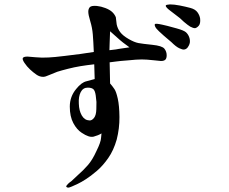

<svg xmlns="http://www.w3.org/2000/svg" viewBox="-20 -767 1040 872"><path d="M758 -576 725 -604Q716 -612 702.5 -624.5Q689 -637 685 -645.5Q681 -654 683.5 -657Q686 -660 693 -659Q703 -658 716.5 -655Q730 -652 740 -649.5Q750 -647 782.5 -638Q815 -629 824.5 -620.5Q834 -612 839 -599Q844 -586 842 -572Q840 -562 833 -552.5Q826 -543 816 -542Q809 -541 794 -548Q779 -555 758 -576ZM866 -639Q857 -639 844 -646Q834 -652 815 -668Q797 -686 781 -697L751 -720Q743 -726 737.5 -732Q732 -738 733 -742Q734 -746 752 -747Q771 -747 796.5 -742Q822 -737 844.5 -731Q867 -725 877 -711Q887 -697 889 -682Q891 -660 883 -650.5Q875 -641 866 -639ZM406 -531Q404 -580 401.5 -610.5Q399 -641 390 -670.5Q381 -700 381 -713.5Q381 -727 388 -734.5Q395 -742 420 -740Q439 -738 458.5 -730.5Q478 -723 489 -713Q500 -703 506 -689L510 -656Q514 -637 526 -621Q538 -605 564 -590Q590 -575 608.5 -571.5Q627 -568 671.5 -563.5Q716 -559 726.5 -546Q737 -533 737 -516Q737 -502 731 -496Q725 -490 711 -490Q707 -490 676 -493.5Q645 -497 624 -497Q601 -497 563 -493Q523 -490 510 -488L478 -484L480 -388Q492 -374 500 -362Q508 -350 515 -318.5Q522 -287 522.5 -235.5Q523 -184 510 -133Q496 -84 471.5 -49Q447 -14 419.5 9.5Q392 33 369 47.5Q346 62 333 68Q320 74 306.5 80Q293 86 288 85Q283 84 281 81Q279 78 289 68Q295 62 305 55L336 26Q358 7 379 -17Q400 -41 418 -81Q438 -121 439 -141L441 -161Q426 -152 405.5 -146.5Q385 -141 351 -164Q329 -178 313 -208Q297 -238 297 -283Q297 -328 326 -363Q350 -393 373 -398L410 -408L408 -475Q373 -471 345.5 -466.5Q318 -462 288.5 -454.5Q259 -447 240 -441L203 -426Q186 -418 176 -418Q160 -418 145.5 -428Q131 -438 116.5 -451.5Q102 -465 91 -481.5Q80 -498 84 -504Q88 -510 105 -510Q110 -510 141 -507Q170 -504 201 -506Q225 -507 274 -513Q323 -519 346 -522L406 -531ZM418 -304 416 -322Q414 -348 407 -358.5Q400 -369 378.5 -369Q357 -369 346.5 -348.5Q336 -328 338 -296Q339 -264 351.5 -242.5Q364 -221 386 -220Q397 -219 407 -231.5Q417 -244 417.5 -271.5Q418 -299 418 -304ZM477 -539Q514 -543 520 -545L568 -552Q531 -579 525 -585L480 -625Q479 -582 478 -572L477 -539Z"/></svg>

Font: ChillKai
Style: Regular
Weight: 400
Designer: ChillType
Foundry: 寒蝉字型
Version: Version 2.000